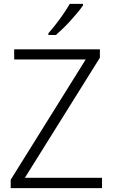

<svg xmlns="http://www.w3.org/2000/svg" viewBox="-20 -968 582 988"><path d="M505 0H35V-43L421 -662H53V-714H494V-671L108 -53H505ZM407 -940Q396 -924 380 -904.5Q364 -885 345 -864Q326 -843 306 -823.5Q286 -804 268 -788H229V-797Q247 -817 268 -844Q289 -871 308 -899Q327 -927 339 -948H407Z"/></svg>

Font: Noto Sans Display Light
Style: Regular
Weight: 300
Designer: Monotype Design Team
Foundry: Monotype Imaging Inc.
Version: Version 2.003